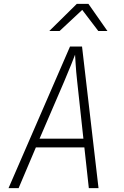

<svg xmlns="http://www.w3.org/2000/svg" viewBox="-20 -970 640 990"><path d="M24 0 341 -730H403L488 0H438L415 -210H165L76 0ZM184 -255H410L378 -550Q372 -604 370 -640.5Q368 -677 367 -688Q363 -677 348.5 -640.5Q334 -604 311 -550ZM234 -810 376 -950H436L534 -810H487L404 -919L287 -810Z"/></svg>

Font: NKDuy Mono Thin
Style: Italic
Weight: 100
Italic angle: -9°
Monospace: yes
Designer: NKDuy
Foundry: NKDuy
Version: Version 2.251; ttfautohint (v1.8.4.7-5d5b)